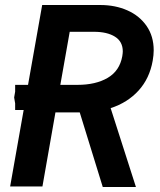

<svg xmlns="http://www.w3.org/2000/svg" viewBox="-20 -745 640 767"><path d="M74.5 -305.5H40.5V-332L36.5 -355.5L40.5 -379V-406H92L148.5 -725H380.5Q440.5 -725 489 -703.5Q537.5 -682 565.8 -641Q594 -600 594 -544Q594 -525.5 590 -502.5Q577.5 -431.5 533.5 -383.2Q489.5 -335 422 -313L523 2H390.5L298.5 -296H201.5L149.5 0H20.5ZM468.5 -520.5Q470.5 -533.5 470.5 -539.5Q470.5 -579 439.2 -598.5Q408 -618 355.5 -618H258.5L221 -406H289.5Q362.5 -406 410.2 -434Q458 -462 468.5 -520.5Z"/></svg>

Font: JuliaMono BoldItalic
Style: Regular
Weight: 700
Italic angle: -9°
Monospace: yes
Designer: cormullion
Foundry: corm
Version: Version 0.049; ttfautohint (v1.8.4)